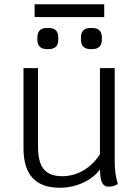

<svg xmlns="http://www.w3.org/2000/svg" viewBox="-20 -869 649 899"><path d="M532 -7Q511 5 489 5Q468 5 458.5 -12.5Q449 -30 448 -76Q420 -37 369 -13.5Q318 10 259 10Q90 10 90 -175V-550H158V-182Q158 -109 185 -76.5Q212 -44 271 -44Q324 -44 370.5 -71Q417 -98 448 -147V-550H517V-113Q517 -55 532 -7ZM155 -684V-693Q155 -738 200 -738H208Q253 -738 253 -693V-684Q253 -639 208 -639H200Q155 -639 155 -684ZM359 -684V-693Q359 -738 404 -738H412Q457 -738 457 -693V-684Q457 -639 412 -639H404Q359 -639 359 -684ZM142 -849H468V-789H142Z"/></svg>

Font: Krub
Style: Regular
Weight: 400
Designer: Ekaluck Peanpanawate
Foundry: Cadson Demak Co.,Ltd.
Version: Version 1.000; ttfautohint (v1.6)